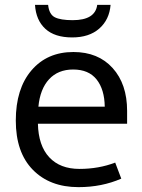

<svg xmlns="http://www.w3.org/2000/svg" viewBox="-20 -760 584 790"><path d="M435 -740Q430 -679 388.5 -642.5Q347 -606 277 -606Q205 -606 166.5 -641.5Q128 -677 124 -740H178Q182 -701 205.5 -689Q229 -677 279 -677Q372 -677 380 -740ZM282 -546Q384 -546 443.5 -480Q503 -414 503 -304V-251H136Q138 -161 182.5 -113Q227 -65 307 -65Q386 -65 454 -91L479 -25Q399 10 303 10Q185 10 115 -61.5Q45 -133 45 -264Q45 -395 109.5 -470.5Q174 -546 282 -546ZM281 -474Q219 -474 182 -434Q145 -394 138 -321H411Q410 -392 377.5 -433Q345 -474 281 -474Z"/></svg>

Font: Advent Sans Logo
Style: Regular
Weight: 400
Designer: Types & Symbols
Foundry: Types & Symbols
Version: Version 1.002